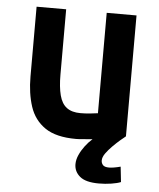

<svg xmlns="http://www.w3.org/2000/svg" viewBox="-52 -569 663 802"><g transform="rotate(5 280.0 -167.5)"><path d="M392 189Q337 189 312.5 168.5Q288 148 288 117Q288 98 297 78Q306 58 320 39.5Q334 21 350 7Q332 8 314 10Q296 12 281 12Q197 12 151 -19.5Q105 -51 87 -106Q69 -161 69 -231V-524H193V-250Q193 -198 202 -163.5Q211 -129 232.5 -113Q254 -97 290 -97Q309 -97 329.5 -99Q350 -101 363 -103V-524H488V-17Q480 -11 465.5 1.5Q451 14 435 30Q419 46 407.5 62Q396 78 396 92Q396 103 403 111Q410 119 429 119Q437 119 449.5 117Q462 115 477 111L484 175Q470 181 444.5 185Q419 189 392 189Z"/></g></svg>

Font: Ubuntu Sans Mono SemiBold
Style: Regular
Weight: 600
Monospace: yes
Designer: Dalton Maag Ltd
Foundry: Dalton Maag Ltd
Version: Version 1.006